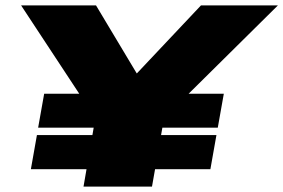

<svg xmlns="http://www.w3.org/2000/svg" viewBox="-20 -695 1055 715"><path d="M122 -219.5H791L813.5 -346H144.5ZM95 -65H763.5L786 -192H117.5ZM291 0H546L591 -255.5L1015 -675H728.5L490 -422H489L337.5 -675H58.5L335 -255Z"/></svg>

Font: Anybody Expanded Black
Style: Italic
Weight: 900
Width: 7
Italic angle: -10°
Version: Version 1.113;gftools[0.9.25]